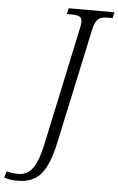

<svg xmlns="http://www.w3.org/2000/svg" viewBox="-204 -756 641 1039"><g transform="rotate(5 116.0 -237.0)"><path d="M-68 240Q-92 240 -109 237Q-126 234 -142 229L-131 194Q-119 198 -101 200.5Q-83 203 -69 203Q-37 203 -13 186.5Q11 170 29 130Q47 90 62 18L195 -605Q198 -617 199.5 -628.5Q201 -640 201 -647Q201 -669 186.5 -675.5Q172 -682 144 -682H119L126 -714H374L368 -682H344Q321 -682 305.5 -677Q290 -672 279 -655Q268 -638 261 -602L128 17Q102 138 58 189Q14 240 -68 240Z"/></g></svg>

Font: Noto Serif SemiCondensed Light
Style: Italic
Weight: 300
Width: 4
Italic angle: -12°
Designer: Monotype Design Team
Foundry: Monotype Imaging Inc.
Version: Version 2.013; ttfautohint (v1.8.4.7-5d5b)